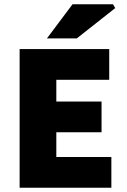

<svg xmlns="http://www.w3.org/2000/svg" viewBox="-20 -880 596 900"><path d="M72 0V-650H492V-506H244V-404H456V-260H244V-144H502V0ZM200 -700 320 -860H510L520 -842L340 -700Z"/></svg>

Font: Source Sans 3 Black
Style: Regular
Weight: 900
Designer: Paul D. Hunt
Foundry: Adobe
Version: Version 3.046;hotconv 1.0.118;makeotfexe 2.5.65603